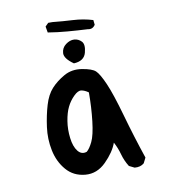

<svg xmlns="http://www.w3.org/2000/svg" viewBox="-69 -640 638 697"><g transform="rotate(-10 250.0 -291.5)"><path d="M372.1 -5.9 352.5 -15.6Q338.9 -37.1 332 -62Q325.2 -86.9 313.5 -108.4Q301.8 -75.2 268.1 -41.5Q234.4 -7.8 191.4 -11.7Q148.4 -15.6 122.1 -46.4Q95.7 -77.1 86.9 -120.1Q78.1 -163.1 84 -206.1Q89.8 -249 100.6 -285.2Q111.3 -321.3 130.9 -342.8Q150.4 -364.3 179.7 -380.9Q209 -397.5 245.6 -391.6Q282.2 -385.7 294.9 -374Q307.6 -362.3 325.2 -322.3Q342.8 -282.2 366.2 -199.2Q389.6 -116.2 417 -35.2L407.2 -15.6Q393.6 -3.9 372.1 -5.9ZM210.9 -92.8Q221.7 -101.6 232.9 -124.5Q244.1 -147.5 250 -198.2Q255.9 -249 255.9 -303.7Q242.2 -313.5 230 -315.4Q217.8 -317.4 201.7 -301.3Q185.5 -285.2 175.8 -265.1Q166 -245.1 161.1 -214.8Q156.2 -184.6 160.2 -152.3Q164.1 -120.1 177.7 -103Q191.4 -85.9 210.9 -92.8ZM220.7 -417Q187.5 -440.4 188.5 -460Q189.5 -479.5 205.1 -491.2Q220.7 -502.9 236.3 -502Q252 -501 263.2 -489.3Q274.4 -477.5 266.6 -448.2Q258.8 -418.9 220.7 -417ZM292 -530.3Q253.9 -532.2 217.8 -535.2Q181.6 -538.1 146.5 -543.9L142.6 -566.4L154.3 -578.1H169.9Q207 -574.2 244.6 -572.3Q282.2 -570.3 317.4 -559.6L319.3 -542Q309.6 -526.4 292 -530.3Z"/></g></svg>

Font: JasonHandwriting1
Style: Regular
Weight: 400
Version: Version 1.48.20